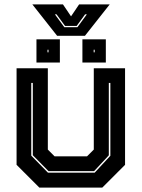

<svg xmlns="http://www.w3.org/2000/svg" viewBox="-20 -849 641 869"><path d="M158 0 55 -103V-540H196.5V-172L227 -141.5H374L404.5 -172V-540H546V-103L443 0ZM197 -67.5H408.5L479.5 -144V-473.5H472.5V-146L406 -74.5H199.5L128.5 -146.5V-473.5H121.5V-144.5ZM353 -566V-671H459V-566ZM145 -566V-671H251V-566ZM195 -612H199.5V-624H195ZM404 -612H408.5V-624H404ZM238.5 -687 126.5 -829H265L301.5 -775L338 -829H476.5L364.5 -687ZM271 -726H330.5L373 -784H365L327 -731.5H274.5L236 -784H228.5Z"/></svg>

Font: Tourney ExtraBold
Style: Regular
Weight: 800
Designer: Tyler Finck
Foundry: Etcetera Type Co
Version: Version 1.015